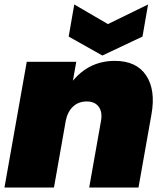

<svg xmlns="http://www.w3.org/2000/svg" viewBox="-20 -841 737 861"><path d="M380 0 433 -299Q440 -339 422.5 -362.5Q405 -386 369 -386Q332 -386 307.5 -363Q283 -340 275 -300L222 0H0L100 -564H322L307 -479Q381 -568 495 -568Q592 -568 635.5 -502.5Q679 -437 659 -327L601 0ZM464 -733 644 -821 619 -677 439 -592 288 -677 313 -821Z"/></svg>

Font: Poppins Black
Style: Italic
Weight: 900
Italic angle: -10°
Designer: Ninad Kale (Devanagari), Jonny Pinhorn (Latin)
Foundry: Indian Type Foundry
Version: Version 3.200;PS 1.000;hotconv 16.6.54;makeotf.lib2.5.65590